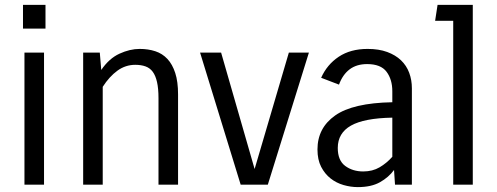

<svg xmlns="http://www.w3.org/2000/svg" viewBox="-20 -755 2033 785"><path d="M74 -638V-735H166V-638ZM80 0V-540H160V0Z M320 0V-540H388L394 -469Q426 -516 468.5 -535.5Q511 -555 551 -555Q586 -555 615 -545.5Q644 -536 664.5 -514Q685 -492 696.5 -456.5Q708 -421 708 -369V0H628V-354Q628 -393 622 -419.5Q616 -446 604.5 -461.5Q593 -477 575 -483.5Q557 -490 533 -490Q493 -490 460 -466Q427 -442 400 -400V0Z M1243 -540 1075 0H964L798 -540H884L1021 -64L1161 -540Z M1595 0 1591 -60Q1569 -30 1533.5 -10Q1498 10 1443 10Q1414 10 1384.5 1.5Q1355 -7 1331.5 -25.5Q1308 -44 1293 -73Q1278 -102 1278 -144Q1278 -232 1350.5 -283Q1423 -334 1584 -337V-382Q1584 -430 1560.5 -461.5Q1537 -493 1481 -493Q1438 -493 1409.5 -471.5Q1381 -450 1366 -409L1293 -437Q1317 -491 1365 -523Q1413 -555 1483 -555Q1529 -555 1563 -542.5Q1597 -530 1619.5 -508.5Q1642 -487 1653 -457.5Q1664 -428 1664 -394V0ZM1465 -54Q1503 -54 1532 -71Q1561 -88 1584 -114V-274Q1469 -272 1415 -241.5Q1361 -211 1361 -150Q1361 -99 1391.5 -76.5Q1422 -54 1465 -54Z M1833 -670H1759L1769 -735H1913V0H1833Z"/></svg>

Font: Carrois Gothic
Style: Regular
Weight: 400
Designer: Ralph du Carrois
Foundry: Ralph du Carrois
Version: Version 1.002